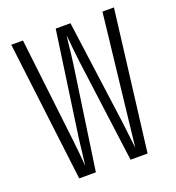

<svg xmlns="http://www.w3.org/2000/svg" viewBox="-132 -836 865 942"><g transform="rotate(-20 300.0 -365.0)"><path d="M121 0H208L286 -538C293 -587 298 -648 303 -681C306 -648 312 -587 318 -538L389 0H478L568 -730H508L447 -190C443 -151 435 -85 431 -47C426 -85 419 -151 414 -190L341 -730H264L187 -190C182 -151 175 -85 170 -47C167 -85 161 -151 156 -190L93 -730H32Z"/></g></svg>

Font: JetBrains Mono ExtraLight
Style: Regular
Weight: 240
Monospace: yes
Designer: Philipp Nurullin, Konstantin Bulenkov
Foundry: JetBrains
Version: Version 2.305